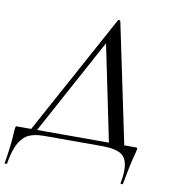

<svg xmlns="http://www.w3.org/2000/svg" viewBox="-125 -713 863 960"><g transform="rotate(10 306.5 -232.5)"><path d="M401 -636Q407 -636 409 -631L541 0H463L353 -533L398 -584L81 0H51L397 -634Q399 -636 401 -636ZM-19 19Q-19 4 -16 -16Q-15 -21 -14 -22Q-13 -23 -9.5 -23Q-6 -23 -5 -23H593Q603 -23 603 -18Q603 -17 601 -7Q601 -5 596 14Q583 58 563 168Q562 171 556 170.5Q550 170 551 166Q558 130 558 99Q558 43 528 21.5Q498 0 427 0H133Q87 0 57 13.5Q27 27 6.5 63.5Q-14 100 -25 168Q-26 171 -32 171Q-38 171 -37 167Q-22 79 -19 19Z"/></g></svg>

Font: Cormorant Infant Medium
Style: Italic
Weight: 500
Italic angle: -10°
Designer: Christian Thalmann (Catharsis Fonts)
Foundry: Catharsis Fonts
Version: Version 4.000